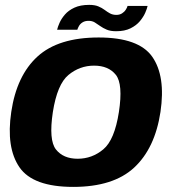

<svg xmlns="http://www.w3.org/2000/svg" viewBox="-20 -751 708 776"><path d="M276 4.4Q438.2 4.4 522.3 -73.7Q606.4 -151.9 628.6 -298.7Q650 -443.3 595.5 -521.4Q540.9 -599.5 378.7 -599.5Q215.9 -599.5 131.6 -522.6Q47.3 -445.7 25.5 -298.7Q4.1 -154.2 58.7 -74.9Q113.2 4.4 276 4.4ZM293.9 -109.4Q235.8 -109.4 206.1 -147Q176.5 -184.7 193.6 -298Q211.2 -410.4 256.6 -448Q302.1 -485.7 360.2 -485.7Q418.7 -485.7 448.3 -448.4Q477.8 -411 460.5 -298Q443 -185.3 397.5 -147.4Q352.1 -109.4 293.9 -109.4ZM449.3 -624.8Q484 -624.8 507.5 -636.5Q531 -648.2 545.3 -665.3Q559.5 -682.4 567 -699.4Q574.4 -716.4 576.5 -726.9H495.5Q494 -720.4 488.3 -711.7Q482.7 -702.9 473.1 -696.9Q463.4 -690.8 450.6 -690.8Q435.7 -690.8 424.6 -696.8Q413.6 -702.8 402.7 -711.1Q391.8 -719.3 377.3 -725.3Q362.9 -731.3 340.4 -731.3Q305.2 -731.3 281 -720.2Q256.8 -709 242.4 -692.2Q228 -675.4 220.7 -658.8Q213.4 -642.2 210.8 -630.8H292.5Q294.4 -637.5 299.3 -646.2Q304.3 -654.9 313.9 -660.8Q323.5 -666.8 338.3 -666.8Q352.3 -666.8 362.8 -660.5Q373.4 -654.1 384.8 -645.8Q396.2 -637.6 411.3 -631.2Q426.3 -624.8 449.3 -624.8Z"/></svg>

Font: Anybody Thin
Style: Italic
Weight: 100
Italic angle: -10°
Designer: Tyler Finck
Foundry: Etcetera Type Company
Version: Version 1.114;gftools[0.9.25]